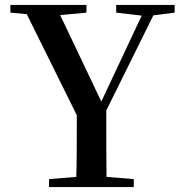

<svg xmlns="http://www.w3.org/2000/svg" viewBox="-20 -755 735 775"><path d="M449 -704 552 -692 389 -345 223 -694 329 -704V-735H22V-704L88 -698L290 -290C290 -170 290 -112 288 -41L178 -32V0H520V-32L410 -41C409 -117 409 -176 409 -309L599 -693L685 -704V-735H449Z"/></svg>

Font: Noto Serif HK SemiBold
Style: Regular
Weight: 600
Designer: Ryoko NISHIZUKA 西塚涼子 (kana & ideographs); Frank Grießhammer (Latin, Greek & Cyrillic); Wenlong ZHANG 张文龙 (bopomofo); San
Foundry: Adobe
Version: Version 2.001;hotconv 1.1.0;makeotfexe 2.6.0